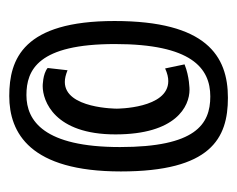

<svg xmlns="http://www.w3.org/2000/svg" viewBox="-70 -556 524 425"><g transform="rotate(-90 192.5 -343.0)"><path d="M254 -240C243 -235 234 -233 226 -233C165 -233 165 -347 165 -347C165 -347 165 -462 224 -462C232 -462 240 -460 250 -456L255 -500C242 -511 215 -511 215 -511C182 -511 108 -485 108 -350C108 -216 170 -186 207 -186C207 -186 236 -186 263 -197ZM308 -351C308 -182 255 -140 192 -140C130 -140 80 -173 80 -340C80 -508 138 -547 195 -547C251 -547 308 -521 308 -351ZM359 -352C359 -554 275 -585 193 -585C111 -585 26 -539 26 -338C26 -139 99 -101 189 -101C282 -101 359 -149 359 -352Z"/></g></svg>

Font: Mouse Memoirs
Style: Regular
Weight: 400
Designer: Astigmatic (AOETI)
Foundry: Astigmatic (AOETI)
Version: Version 1.000